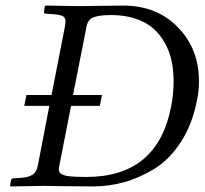

<svg xmlns="http://www.w3.org/2000/svg" viewBox="-20 -667 734 689"><path d="M19 -18Q21 -27 28 -27L57 -29Q84 -31 98 -41Q112 -51 116 -74L157 -287H67L75 -326H165L213 -572Q215 -583 215 -590Q215 -604 205.5 -609Q196 -614 171 -616L145 -618Q136 -618 138 -626L141 -645L144 -647Q234 -645 265 -645Q282 -645 335.5 -646Q389 -647 422 -647Q542 -647 618 -569.5Q694 -492 694 -375Q694 -341 687 -308Q670 -220 628.5 -156.5Q587 -93 532 -60Q477 -27 423 -12.5Q369 2 313 2Q256 2 203.5 1Q151 0 140 0Q108 0 18 2L16 0ZM193 -73Q191 -65 191 -60Q191 -49 199.5 -43Q208 -37 228.5 -34.5Q249 -32 290 -32Q545 -32 594 -284Q603 -330 603 -374Q603 -413 596 -447Q589 -481 572 -512Q555 -543 530 -565Q505 -587 466.5 -600Q428 -613 379 -613Q338 -613 317 -605.5Q296 -598 291 -574L242 -326H346L338 -287H235Z"/></svg>

Font: Linux Libertine O
Style: Italic
Weight: 400
Italic angle: -12°
Designer: Philipp H. Poll
Foundry: Philipp H. Poll
Version: Version 5.1.6